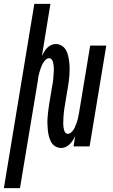

<svg xmlns="http://www.w3.org/2000/svg" viewBox="-65 -755 585 990"><path d="M-45 215 112 -735H195L151 -466Q156 -477 162.5 -488Q169 -499 178 -508Q187 -517 198.5 -522.5Q210 -528 222 -528Q239 -528 253 -519.5Q267 -511 275 -497Q283 -483 286.5 -467Q290 -451 292 -434.5Q294 -418 294 -401.5Q294 -385 293 -368Q292 -351 289.5 -334Q287 -317 284 -299L269 -209Q268 -201 266.5 -193Q265 -185 264.5 -177Q264 -169 263 -161Q262 -153 262 -145.5Q262 -138 261.5 -130Q261 -122 261 -114.5Q261 -107 262.5 -99Q264 -91 265.5 -84Q267 -77 272 -71Q277 -65 284 -65Q295 -65 304.5 -74.5Q314 -84 319 -94.5Q324 -105 328 -115.5Q332 -126 335 -137Q338 -148 340 -159.5Q342 -171 344 -182L400 -520H483L397 0H314L323 -54Q318 -43 311 -32Q304 -21 295 -12Q286 -3 274.5 2.5Q263 8 251 8Q234 8 220 -0.5Q206 -9 198.5 -23Q191 -37 187 -53Q183 -69 181.5 -85.5Q180 -102 179.5 -118.5Q179 -135 180.5 -152Q182 -169 184 -186Q186 -203 189 -221L204 -311Q206 -319 207 -327Q208 -335 209 -343Q210 -351 210.5 -359Q211 -367 211.5 -374.5Q212 -382 212.5 -390Q213 -398 212.5 -405.5Q212 -413 211 -421Q210 -429 208 -436Q206 -443 201 -449Q196 -455 189 -455Q178 -455 169 -445.5Q160 -436 154.5 -425.5Q149 -415 145.5 -404.5Q142 -394 138.5 -383Q135 -372 133 -360.5Q131 -349 130 -338L38 215Z"/></svg>

Font: Iosevka Medium Oblique
Style: Regular
Weight: 500
Italic angle: -9°
Monospace: yes
Designer: Belleve Invis
Foundry: Belleve Invis
Version: Version 32.5.0; ttfautohint (v1.8.4)